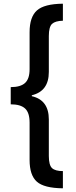

<svg xmlns="http://www.w3.org/2000/svg" viewBox="-20 -852 409 1038"><path d="M38 -381Q91 -381 115.5 -403.5Q140 -426 140 -478V-678Q140 -760 179.5 -795.5Q219 -831 320 -832V-740Q279 -739 261.5 -723Q244 -707 244 -657V-463Q244 -359 152 -337V-332Q244 -311 244 -206V-9Q244 41 261.5 57Q279 73 320 73V166Q218 165 179 130Q140 95 140 13V-189Q140 -243 115.5 -265.5Q91 -288 38 -288Z"/></svg>

Font: Noto Sans Gurmukhi Condensed SemiBold
Style: Regular
Weight: 600
Width: 3
Designer: Jelle Bosma - Monotype Design Team
Foundry: Monotype Imaging Inc.
Version: Version 2.004; ttfautohint (v1.8.4.7-5d5b)